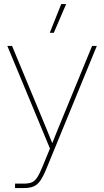

<svg xmlns="http://www.w3.org/2000/svg" viewBox="-20 -748 527 972"><path d="M56.2 204.1V181.6H99.1Q125 181.6 140.6 175.3Q156.2 168.9 168.5 150.1Q180.7 131.3 195.3 95.2L232.9 3.9L17.1 -515.6H41L187 -164.1Q201.7 -128.9 216.1 -93.8Q230.5 -58.6 244.6 -23.4Q258.8 -58.6 272.9 -93.8Q287.1 -128.9 301.8 -164.1L446.3 -515.6H470.2L216.3 103Q199.7 143.6 184.8 165.5Q169.9 187.5 150.1 195.8Q130.4 204.1 99.1 204.1ZM231.9 -582 290 -727.5H314.9L252.4 -582Z"/></svg>

Font: Inter Display Thin
Style: Regular
Weight: 100
Designer: Rasmus Andersson
Foundry: rsms
Version: Version 4.000;git-a52131595